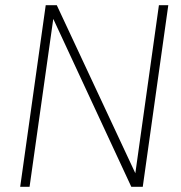

<svg xmlns="http://www.w3.org/2000/svg" viewBox="-20 -717 696 737"><path d="M57.5 0H93.5L184.5 -644.5L484 0H528L626 -697H590L499.5 -52L198 -697H155.5Z"/></svg>

Font: HK Grotesk ExtraLight
Style: Italic
Weight: 200
Italic angle: -16°
Designer: Alfredo Marco Pradil
Foundry: Hanken Design Co.
Version: Version 3.001;FEAKit 1.0